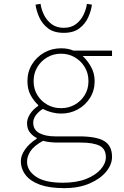

<svg xmlns="http://www.w3.org/2000/svg" viewBox="-20 -740 640 994"><path d="M312 234Q236 234 186.5 216Q137 198 112.5 166Q88 134 88 93Q88 65 109.5 34Q131 3 170 -22V-26Q152 -34 136 -53Q120 -72 120 -102Q120 -125 135 -149Q150 -173 178 -192V-196Q156 -216 139 -246.5Q122 -277 122 -320Q122 -368 145.5 -406.5Q169 -445 208.5 -467.5Q248 -490 296 -490Q333 -490 360 -478H560V-450H408Q432 -428 451 -394.5Q470 -361 470 -320Q470 -272 446.5 -234Q423 -196 383.5 -174Q344 -152 296 -152Q274 -152 249.5 -158Q225 -164 202 -176Q180 -163 166 -144Q152 -125 152 -105Q152 -68 183.5 -51Q215 -34 266 -34H389Q480 -34 520 -9.5Q560 15 560 72Q560 112 529.5 149Q499 186 443.5 210Q388 234 312 234ZM296 -180Q335 -180 367 -198Q399 -216 418.5 -247.5Q438 -279 438 -320Q438 -361 418.5 -393Q399 -425 367 -443.5Q335 -462 296 -462Q257 -462 225 -443.5Q193 -425 173.5 -393Q154 -361 154 -320Q154 -279 173.5 -247.5Q193 -216 225 -198Q257 -180 296 -180ZM306 206Q376 206 425.5 186.5Q475 167 501.5 136.5Q528 106 528 74Q528 31 495.5 14.5Q463 -2 397 -2H276Q260 -2 240 -4Q220 -6 203 -11Q157 14 138.5 41.5Q120 69 120 97Q120 143 166 174.5Q212 206 306 206ZM310 -570Q259 -570 228.5 -593.5Q198 -617 183 -651Q168 -685 164 -716L190 -720Q194 -691 208 -662.5Q222 -634 247.5 -615Q273 -596 310 -596Q348 -596 373 -615Q398 -634 412 -662.5Q426 -691 430 -720L456 -716Q452 -685 437 -651Q422 -617 391.5 -593.5Q361 -570 310 -570Z"/></svg>

Font: Source Code Pro ExtraLight
Style: Regular
Weight: 200
Monospace: yes
Designer: Paul D. Hunt, Teo Tuominen
Foundry: Adobe
Version: Version 1.026;hotconv 1.1.0;makeotfexe 2.6.0